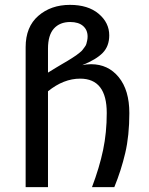

<svg xmlns="http://www.w3.org/2000/svg" viewBox="-20 -773 616 793"><path d="M356 -507.8Q426.8 -507.8 470.5 -454.1Q514.2 -400.4 514.2 -306.2Q514.2 -212.9 497.3 -141.1Q480.5 -69.3 452.1 0H359.9Q390.6 -81.1 405.8 -153.3Q420.9 -225.6 420.9 -306.2Q420.9 -448.2 311 -448.2Q242.7 -448.2 178.2 -396V0H85.9V-578.1Q85.9 -662.1 138.2 -707.5Q190.4 -752.9 269 -752.9Q343.8 -752.9 387.5 -716.1Q431.2 -679.2 431.2 -627Q431.2 -582.5 404.5 -554.9Q377.9 -527.3 319.8 -503.9Q335.9 -507.8 356 -507.8ZM210.9 -493.2Q218.8 -498 235.4 -507.8Q252 -517.6 258.3 -521.2Q264.6 -524.9 277.3 -533Q290 -541 294.9 -544.7Q299.8 -548.3 308.8 -555.4Q317.9 -562.5 321 -567.1Q324.2 -571.8 329.6 -578.6Q335 -585.4 336.7 -591.8Q338.4 -598.1 340.1 -606Q341.8 -613.8 341.8 -622.1Q341.8 -649.4 323 -665.8Q304.2 -682.1 270 -682.1Q227.1 -682.1 202.6 -655Q178.2 -627.9 178.2 -571.8V-473.1Z"/></svg>

Font: FiraGO
Style: Regular
Weight: 400
Designer: bBox Type
Foundry: bBox Type GmbH
Version: Version 1.001;PS 001.001;hotconv 1.0.88;makeotf.lib2.5.64775